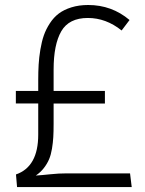

<svg xmlns="http://www.w3.org/2000/svg" viewBox="-20 -760 589 780"><path d="M49.3 0 44.9 -51.3Q135.3 -82.5 135.3 -212.9V-339.8H44.4V-390.6H135.3V-434.6Q135.3 -469.2 137 -497.8Q138.7 -526.4 144 -558.8Q149.4 -591.3 158.2 -616.5Q167 -641.6 182.6 -665.5Q198.2 -689.5 219 -705.1Q239.7 -720.7 270.3 -730.2Q300.8 -739.7 338.4 -739.7Q434.1 -739.7 506.3 -678.7L474.1 -636.2Q410.6 -687 336.9 -687Q260.3 -687 229 -633.1Q197.8 -579.1 197.8 -477.1V-390.6H406.2V-339.4H197.8V-256.8Q197.8 -225.1 196.5 -203.1Q195.3 -181.2 191.2 -156Q187 -130.9 179.4 -113Q171.9 -95.2 158.4 -77.6Q145 -60.1 125.5 -46.9Q149.9 -48.3 183.8 -52Q217.8 -55.7 252 -55.7H508.3L515.1 0Z"/></svg>

Font: Oxygen Light
Style: Regular
Weight: 300
Designer: vernon adams
Foundry: Vernon Adams
Version: Version Release 0.2.3 webfont; ttfautohint (v0.93.3-1d66) -l